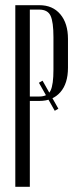

<svg xmlns="http://www.w3.org/2000/svg" viewBox="-20 -720 298 740"><path d="M132 -700Q183 -700 212.5 -665Q242 -630 242 -570V-459Q242 -398 212.5 -364.5Q183 -331 132 -331H95V0H39V-700ZM186 -577Q186 -635 175 -659Q164 -683 131 -683H95V-348H131Q164 -348 175 -371Q186 -394 186 -451ZM144 -409 205 -301 191 -293 130 -401Z"/></svg>

Font: Moniqa Cond Heading
Style: Regular
Weight: 400
Width: 3
Designer: Rajesh Rajput
Foundry: Rajesh Rajput
Version: Version 1.000